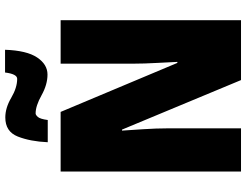

<svg xmlns="http://www.w3.org/2000/svg" viewBox="-127 -847 974 760"><g transform="rotate(-90 360.0 -467.0)"><path d="M660 0V-714H488V-425Q488 -384 491 -331Q494 -278 495 -252H491L297 -714H61V0H232V-290Q232 -334 228.5 -388Q225 -442 223 -471H227L423 0ZM543 -934H453Q447 -886 428 -886Q393 -886 353 -909.5Q313 -933 275 -933Q219 -933 199.5 -883.5Q180 -834 177 -765H265Q269 -795 277 -804Q285 -813 291 -813Q321 -813 363 -789.5Q405 -766 445 -766Q485 -766 512.5 -807Q540 -848 543 -934Z"/></g></svg>

Font: Noto Sans Display SemiCondensed Black
Style: Regular
Weight: 900
Width: 4
Designer: Monotype Design Team
Foundry: Monotype Imaging Inc.
Version: Version 1.900